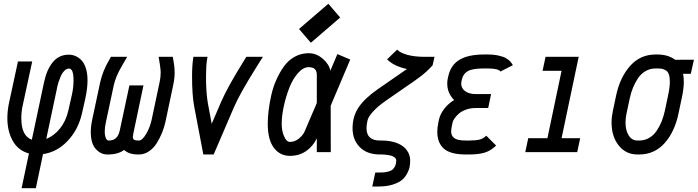

<svg xmlns="http://www.w3.org/2000/svg" viewBox="-20 -798 3660 1007"><path d="M147 -65.4 210.9 -366.2Q225.1 -433.6 257.3 -472.4Q289.6 -511.2 340.8 -511.2Q358.9 -511.2 375.2 -504.4Q391.6 -497.6 406.5 -482.7Q421.4 -467.8 430.2 -440.4Q439 -413.1 439 -376.5Q439 -335 427.7 -282.2L410.2 -204.6Q391.1 -118.7 335.4 -59.6Q279.8 -0.5 205.6 10.3L168 189H93.3L131.8 6.8Q75.7 -8.3 47.1 -58.8Q18.6 -109.4 18.6 -178.2Q18.6 -217.8 27.3 -258.3L74.2 -475.6H148.9L98.6 -242.7Q91.8 -211.4 91.8 -178.2Q91.8 -84.5 147 -65.4ZM365.7 -376.5Q365.7 -438.5 341.8 -438.5Q329.1 -438.5 317.4 -426.5Q305.7 -414.6 298.3 -397.2Q291 -379.9 287.4 -368.7Q283.7 -357.4 282.2 -350.6L222.7 -69.8Q263.7 -85.4 294.9 -124.5Q326.2 -163.6 338.9 -220.2L356.4 -297.9Q365.7 -337.9 365.7 -376.5Z M615.7 -445.8Q586.9 -396 576.7 -350.6L535.2 -156.2Q529.3 -130.4 529.3 -107.9Q529.3 -91.8 532.7 -80.6Q536.1 -69.3 540.3 -65.2Q544.4 -61 548.8 -61H553.7Q597.2 -62.5 607.9 -112.8L658.7 -350.1H732.4L679.2 -97.2Q676.8 -85.9 676.8 -80.6Q676.8 -69.3 683.3 -65.2Q689.9 -61 704.1 -61H709Q726.1 -61 746.6 -95.7Q767.1 -130.4 775.9 -172.4L816.9 -366.2Q822.8 -392.6 822.8 -418.9Q822.8 -430.7 818.4 -460.4L812 -500H886.2L890.6 -474.1Q896 -444.8 896 -418.9Q896 -385.7 888.2 -350.6L847.2 -156.7Q840.8 -127.9 829.3 -100.1Q817.9 -72.3 801.3 -46.1Q784.7 -20 760.5 -3.9Q736.3 12.2 709 12.2H704.1Q656.2 12.2 630.9 -11.7Q599.6 12.2 546.9 12.2H542Q508.3 12.2 482.2 -16.8Q456.1 -45.9 456.1 -105.5Q456.1 -135.7 463.9 -171.9L505.4 -366.2Q518.6 -425.8 552.2 -482.9L562 -500H647Z M1065.9 -485.4Q1060.5 -451.7 1060.5 -396.5Q1060.5 -311.5 1070.3 -255.9L1090.3 -148.9L1140.6 -265.6Q1175.3 -345.2 1264.2 -487.3L1272 -500H1358.9L1325.7 -447.3Q1238.8 -309.1 1207 -235.4L1100.6 12.2H1046.4L998 -242.2Q987.3 -302.7 987.3 -396.5Q987.3 -456.5 993.7 -496.1L994.1 -500H1068.4Z M1610.4 -573.7 1548.3 -646 1702.1 -778.3 1764.2 -706.1ZM1457.5 -148.4Q1457.5 -111.8 1470 -82.8Q1482.4 -53.7 1500.5 -53.7Q1525.9 -53.7 1547.4 -71Q1568.8 -88.4 1577.1 -107.4L1641.6 -257.8V-406.2Q1641.6 -445.8 1599.1 -445.8Q1570.3 -445.8 1543 -414.8Q1515.6 -383.8 1497.6 -337.9Q1479.5 -292 1468.5 -241Q1457.5 -189.9 1457.5 -148.4ZM1641.6 -72.3Q1621.1 -29.8 1584.7 -5.1Q1548.3 19.5 1500.5 19.5Q1448.2 19.5 1416.3 -22.9Q1384.3 -65.4 1384.3 -148.4Q1384.3 -180.7 1388.7 -217.8Q1393.1 -254.9 1402.6 -297.9Q1412.1 -340.8 1429.2 -379.2Q1446.3 -417.5 1469 -449.5Q1491.7 -481.4 1525.4 -500.2Q1559.1 -519 1599.1 -519Q1639.6 -519 1673.6 -489.3Q1707.5 -459.5 1712.4 -426.8L1749.5 -514.2L1816.9 -485.8L1714.4 -243.7L1714.8 0H1641.6Z M2058.1 43.5Q2058.1 34.7 2050.5 28.3Q2043 22 2033.2 19Q2023.4 16.1 2010.7 14.4Q1998 12.7 1992.2 12.5Q1986.3 12.2 1981.4 12.2H1972.7Q1904.8 12.2 1866.9 -26.4Q1829.1 -64.9 1829.1 -125.5Q1829.1 -187 1860.4 -234.4Q1891.6 -281.7 1963.4 -331.5L2114.3 -436Q2044.9 -451.2 2010.3 -486.8L2063 -537.6Q2078.6 -521 2116.2 -510.5Q2153.8 -500 2206.1 -500H2258.8L2249 -455.6L2232.4 -438Q2225.6 -431.2 2217.5 -423.6Q2209.5 -416 2200.4 -408.7Q2191.4 -401.4 2183.6 -395.5Q2175.8 -389.6 2165.5 -382.3Q2155.3 -375 2150.1 -371.1Q2145 -367.2 2135.5 -360.8Q2126 -354.5 2124.5 -353.5L2005.4 -271Q1962.9 -241.7 1937.3 -213.6Q1911.6 -185.5 1907.7 -167L1905.8 -157.2Q1902.3 -140.6 1902.3 -125.5Q1902.3 -61 1972.7 -61H1981.4Q2029.8 -61 2065.4 -46.4Q2098.1 -32.7 2114.7 -8.8Q2131.3 15.1 2131.3 43.5Q2131.3 61 2128.4 76.9Q2125.5 92.8 2115 112.5Q2104.5 132.3 2087.4 146.5Q2070.3 160.6 2038.8 170.4Q2007.3 180.2 1965.3 180.2H1932.6L1948.2 106.9H1965.3Q1981.4 106.9 1991.5 106.2Q2001.5 105.5 2015.6 102.1Q2029.8 98.6 2037.8 92.3Q2045.9 85.9 2052 73.5Q2058.1 61 2058.1 43.5Z M2604.5 -422.9Q2594.2 -439 2536.6 -439H2518.1Q2459.5 -439 2434.8 -425.5Q2410.2 -412.1 2403.3 -384.3L2400.4 -372.6Q2398.9 -366.2 2398.9 -359.9Q2398.9 -335 2419.7 -319.8Q2440.4 -304.7 2474.1 -304.7H2555.7L2540.5 -231.4H2474.1Q2446.8 -231.4 2423.6 -222.9Q2400.4 -214.4 2386.2 -201.7Q2372.1 -189 2363.8 -176.8Q2355.5 -164.6 2353.5 -154.8L2350.6 -141.1Q2346.2 -120.1 2346.2 -107.4Q2346.2 -86.4 2362.5 -73.7Q2378.9 -61 2422.9 -61H2441.4Q2477.1 -61 2496.1 -66.2Q2515.1 -71.3 2530.3 -86.4L2582 -34.7Q2555.7 -8.3 2523.4 2Q2491.2 12.2 2441.4 12.2H2422.9Q2342.8 12.2 2308.1 -18.3Q2273.4 -48.8 2273.4 -107.9Q2273.4 -128.4 2279.3 -156.7L2282.2 -170.4Q2288.1 -198.2 2309.1 -226.1Q2330.1 -253.9 2361.8 -273.4Q2325.7 -309.6 2325.7 -359.9Q2325.7 -375.5 2329.1 -389.2L2332 -401.9Q2346.2 -460 2392.6 -486.1Q2439 -512.2 2518.1 -512.2H2536.6Q2553.7 -512.2 2568.8 -510.7Q2584 -509.3 2595.5 -506.3Q2606.9 -503.4 2616.2 -500.7Q2625.5 -498 2633.1 -493.2Q2640.6 -488.3 2645.5 -485.1Q2650.4 -481.9 2655.3 -476.3Q2660.2 -470.7 2661.9 -468.5Q2663.6 -466.3 2667 -460.9L2669.9 -456.1Z M3007.3 0H2734.9L2750.5 -73.2H2851.1L2925.3 -426.8H2825.7L2841.3 -500H3015.1L2925.3 -73.2H3022.9Z M3562.5 -411.1Q3566.4 -393.1 3566.4 -369.1Q3566.4 -332 3555.7 -283.7L3538.1 -200.7Q3518.1 -105.5 3465.1 -46.6Q3412.1 12.2 3332 12.2H3323.2Q3262.7 12.2 3225.1 -34.9Q3187.5 -82 3187.5 -155.3Q3187.5 -183.6 3194.3 -216.3L3211.9 -299.3Q3232.4 -393.6 3285.4 -452.9Q3338.4 -512.2 3418.5 -512.2H3427.2Q3484.4 -512.2 3521 -484.4L3619.6 -484.9L3603 -411.1ZM3493.2 -369.6Q3493.2 -393.6 3487.8 -408.4Q3482.4 -423.3 3471.4 -429.4Q3460.4 -435.5 3451.4 -437.3Q3442.4 -439 3427.2 -439H3418.5Q3389.6 -439 3365.7 -425Q3341.8 -411.1 3325.9 -387.2Q3310.1 -363.3 3299.8 -337.9Q3289.6 -312.5 3283.2 -283.7L3265.6 -200.7Q3260.7 -177.7 3260.7 -155.3Q3260.7 -113.8 3277.6 -87.4Q3294.4 -61 3323.2 -61H3332Q3360.8 -61 3384.5 -74.7Q3408.2 -88.4 3424.1 -112.1Q3439.9 -135.7 3450.2 -161.4Q3460.4 -187 3466.8 -216.3L3484.4 -299.3Q3493.2 -340.3 3493.2 -369.6Z"/></svg>

Font: Anka/Coder Narrow
Style: Italic
Weight: 400
Width: 3
Italic angle: -12°
Monospace: yes
Version: Version 001.100